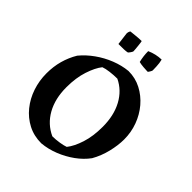

<svg xmlns="http://www.w3.org/2000/svg" viewBox="-232 -986 1140 1140"><g transform="rotate(45 337.5 -416.5)"><path d="M307 12Q245 12 195 -14Q145 -40 109 -84.5Q73 -129 54 -185.5Q35 -242 35 -304Q35 -361 49 -411.5Q63 -462 90 -507Q123 -547 168.5 -579.5Q214 -612 266 -632.5Q318 -653 370 -658Q428 -658 477 -632.5Q526 -607 562.5 -564Q599 -521 619 -466.5Q639 -412 639 -353Q639 -303 625 -245.5Q611 -188 583 -139Q553 -98 508.5 -66Q464 -34 412.5 -13.5Q361 7 307 12ZM324 -64Q353 -64 383 -69Q413 -74 429 -80Q457 -115 476.5 -175.5Q496 -236 496 -315Q496 -410 459 -478.5Q422 -547 355 -579Q325 -579 293.5 -575Q262 -571 244 -564Q217 -530 197 -469Q177 -408 177 -329Q177 -233 215.5 -164.5Q254 -96 324 -64ZM379 -743Q369 -784 369 -824Q414 -844 461 -845Q467 -821 468 -794.5Q469 -768 469 -762Q469 -758 462 -746.5Q455 -735 453 -735Q442 -735 417.5 -737Q393 -739 379 -743ZM214 -729 204 -808Q205 -824 212 -832Q223 -833 251 -836Q279 -839 299 -839Q300 -839 301.5 -828.5Q303 -818 304.5 -803.5Q306 -789 307 -777Q308 -765 308 -761Q307 -756 300 -746Q293 -736 289 -733Q277 -730 258.5 -729.5Q240 -729 214 -729Z"/></g></svg>

Font: Labrada SemiBold
Style: Regular
Weight: 600
Designer: Mercedes Jáuregui
Foundry: Omnibus-Type Team
Version: Version 1.000; ttfautohint (v1.8.4.7-5d5b)